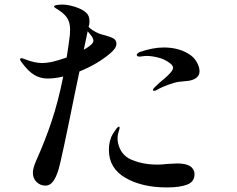

<svg xmlns="http://www.w3.org/2000/svg" viewBox="-20 -803 1040 841"><path d="M328 -490 311 -409Q248 -97 236 -59Q225 -24 211.5 -7Q198 10 179 10Q157 10 140.5 -5.5Q124 -21 124 -47Q124 -67 140 -103Q177 -185 206 -271.5Q235 -358 257 -468Q221 -459 188 -459Q157 -459 130.5 -474.5Q104 -490 74 -531Q68 -539 68 -543Q68 -548 74 -548Q79 -548 88 -544Q131 -527 164 -527Q186 -527 212 -533Q234 -538 272 -551Q281 -608 286 -649L287 -674Q287 -707 272 -727.5Q257 -748 224 -767Q217 -771 217 -775Q217 -779 228.5 -781Q240 -783 254 -783Q269 -783 289 -778.5Q309 -774 325 -767Q345 -759 358.5 -746.5Q372 -734 372 -709Q372 -696 368 -685Q380 -673 401 -662Q414 -655 426 -652Q438 -649 441 -648Q467 -641 478.5 -633.5Q490 -626 490 -611Q490 -591 460 -567Q405 -521 328 -490ZM347 -585Q389 -609 389 -624Q389 -633 383 -642Q377 -651 364 -666Q357 -635 347 -585ZM854 -491Q854 -472 838.5 -461Q823 -450 797 -448Q792 -447 772 -445.5Q752 -444 733 -437Q716 -432 696 -423.5Q676 -415 667 -409Q660 -405 655 -405Q650 -405 650 -409Q650 -413 655 -418Q659 -422 679 -441Q683 -444 700.5 -459Q718 -474 728 -486Q738 -498 738 -506Q738 -517 723 -527Q701 -544 672.5 -551Q644 -558 622 -558Q613 -558 604 -556.5Q595 -555 592 -555Q579 -555 579 -563Q579 -568 592 -575Q649 -595 697 -595Q759 -595 803 -569Q828 -555 841 -532.5Q854 -510 854 -491ZM825 -63Q832 -52 832 -40Q832 -7 800 5.5Q768 18 711 18Q602 18 529.5 -24Q457 -66 457 -146Q457 -168 462 -186.5Q467 -205 474 -216Q482 -229 489 -238.5Q496 -248 501 -248Q504 -248 504 -243Q504 -240 500.5 -229Q497 -218 496 -211Q495 -206 495 -196Q495 -176 504.5 -153.5Q514 -131 535 -115Q553 -102 589 -92Q625 -82 670 -82Q688 -82 715 -85L755 -87Q810 -87 825 -63Z"/></svg>

Font: Shippori Mincho SemiBold
Style: Regular
Weight: 600
Designer: FONTDASU
Foundry: FONTDASU / Google Inc. / but / Adobe
Version: Version 3.110; ttfautohint (v1.8.3)